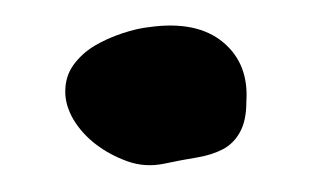

<svg xmlns="http://www.w3.org/2000/svg" viewBox="-20 -428 240 148"><path d="M95.7 -407.2Q131.8 -412.1 151.9 -395.5Q171.9 -378.9 169.9 -349.6Q169.9 -335 165 -326.2Q160.2 -317.4 151.9 -313Q143.6 -308.6 131.8 -306.6Q120.1 -304.7 106.4 -301.8Q91.8 -298.8 78.1 -303.7Q64.5 -308.6 53.7 -316.9Q43 -325.2 36.6 -335.9Q30.3 -346.7 30.3 -357.4Q30.3 -369.1 36.6 -377.9Q43 -386.7 52.7 -392.6Q62.5 -398.4 74.2 -402.3Q85.9 -406.2 95.7 -407.2Z"/></svg>

Font: Irish Growler
Style: Regular
Weight: 400
Designer: Squid
Foundry: Font Diner, Inc DBA Sideshow
Version: Version 1.000